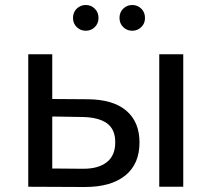

<svg xmlns="http://www.w3.org/2000/svg" viewBox="-20 -747 847 768"><path d="M617 0V-530H713V0ZM332 -350Q433 -349 485.5 -304Q538 -259 538 -177Q538 -91 481 -45Q424 1 320 1Q318 1 316 1L93 0V-530H189V-351ZM309 -72Q311 -72 314 -72Q374 -72 407.5 -98.5Q441 -125 441 -178Q441 -230 407.5 -254Q374 -278 309 -279L189 -281V-73ZM509 -624Q488 -624 473 -638.5Q458 -653 458 -675Q458 -698 473 -712.5Q488 -727 509 -727Q530 -727 545 -712.5Q560 -698 560 -675Q560 -653 545 -638.5Q530 -624 509 -624ZM323 -624Q302 -624 287 -638.5Q272 -653 272 -675Q272 -698 287 -712.5Q302 -727 323 -727Q344 -727 359 -712.5Q374 -698 374 -675Q374 -653 359 -638.5Q344 -624 323 -624Z"/></svg>

Font: Montserrat Z Med
Style: Regular
Weight: 500
Designer: Julieta Ulanovsky
Foundry: Julieta Ulanovsky
Version: Version 8.000